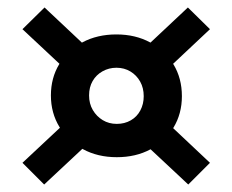

<svg xmlns="http://www.w3.org/2000/svg" viewBox="-20 -586 621 513"><path d="M292 -166Q241 -166 201.5 -187.5Q162 -209 139 -246.5Q116 -284 116 -331Q116 -378 138.5 -415Q161 -452 200.5 -473Q240 -494 291 -494Q342 -494 381.5 -472.5Q421 -451 443.5 -414Q466 -377 466 -329Q466 -282 443.5 -245Q421 -208 382 -187Q343 -166 292 -166ZM98 -93 40 -151 179 -281 235 -221ZM178 -379 40 -508 99 -566 233 -440ZM292 -255Q313 -255 329.5 -264.5Q346 -274 355 -291Q364 -308 364 -329Q364 -351 354.5 -368Q345 -385 328.5 -395Q312 -405 291 -405Q271 -405 254 -395.5Q237 -386 227.5 -369.5Q218 -353 218 -331Q218 -309 228 -292Q238 -275 254.5 -265Q271 -255 292 -255ZM483 -93 344 -223 404 -280 541 -151ZM409 -384 351 -443 482 -566 541 -508Z"/></svg>

Font: Ysabeau Office
Style: Bold
Weight: 700
Designer: Christian Thalmann (Catharsis Fonts)
Version: Version 2.001;gftools[0.9.30]; featfreeze: tnum,lnum,ss02